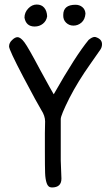

<svg xmlns="http://www.w3.org/2000/svg" viewBox="-20 -829 482 847"><path d="M188 -757Q187 -781 175 -795Q163 -809 142 -809Q121 -809 104.5 -791.5Q88 -774 88 -751Q95 -712 133 -712Q154 -712 169.5 -724.5Q185 -737 188 -757ZM259 -763Q258 -742 271.5 -729Q285 -716 304 -716Q324 -716 339.5 -729.5Q355 -743 357 -769Q356 -787 343.5 -797.5Q331 -808 313 -808Q259 -808 259 -763ZM186 -21Q192 -2 209 -2Q251 -2 251 -41L248 -121V-304Q248 -320 286 -396Q324 -470 378 -546L422 -609Q430 -620 430 -634Q430 -655 406 -664Q402 -666 397 -666Q387 -666 371 -653Q314 -584 217 -413Q210 -424 157 -521Q104 -621 88 -642Q71 -665 57 -665Q46 -665 33 -652Q20 -640 20 -624Q20 -609 83 -489Q147 -368 162 -344Q179 -318 179 -293L178 -242V-162Q178 -93 179 -65.5Q180 -38 186 -21Z"/></svg>

Font: Patrick Hand SC
Style: Regular
Weight: 400
Designer: Patrick Wagesreiter
Foundry: Patrick Wagesreiter
Version: Version 2.001; ttfautohint (v1.8.2)